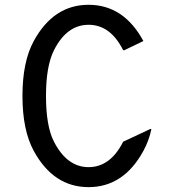

<svg xmlns="http://www.w3.org/2000/svg" viewBox="-20 -767 707 797"><path d="M608.4 -231.4Q599.1 -184.6 575.2 -140.6Q493.2 9.8 347.7 9.8Q202.1 9.8 120.1 -140.6Q73.2 -226.6 73.2 -368.7Q73.2 -510.7 120.1 -596.7Q202.1 -747.1 347.7 -747.1Q493.7 -747.1 575.2 -596.7L496.1 -558.6H491.2Q438.5 -664.1 347.7 -664.1Q257.3 -664.1 204.1 -558.6Q170.9 -492.7 170.9 -368.7Q170.9 -243.2 204.1 -178.7Q258.3 -73.2 347.7 -73.2Q438 -73.2 491.2 -178.7L603.5 -231.4Z"/></svg>

Font: Nova Oval
Style: Book
Weight: 400
Version: Version 2.000